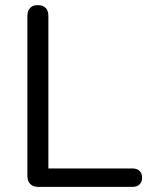

<svg xmlns="http://www.w3.org/2000/svg" viewBox="-20 -730 583 750"><path d="M129 0Q109 0 98 -11.5Q87 -23 87 -43V-667Q87 -688 97.5 -699Q108 -710 128 -710Q148 -710 158.5 -699Q169 -688 169 -667V-72H497Q515 -72 525 -62.5Q535 -53 535 -36Q535 -19 525 -9.5Q515 0 497 0Z"/></svg>

Font: Nunito
Style: Regular
Weight: 400
Designer: Vernon Adams
Foundry: Vernon Adams
Version: Version 3.602